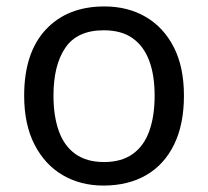

<svg xmlns="http://www.w3.org/2000/svg" viewBox="-20 -566 645 596"><path d="M551 -269Q551 -180 520.5 -117.5Q490 -55 434 -22.5Q378 10 301 10Q230 10 174.5 -22.5Q119 -55 87 -117.5Q55 -180 55 -269Q55 -402 122 -474Q189 -546 304 -546Q377 -546 432.5 -513.5Q488 -481 519.5 -419.5Q551 -358 551 -269ZM146 -269Q146 -206 162.5 -159.5Q179 -113 214 -88Q249 -63 303 -63Q357 -63 392 -88Q427 -113 443.5 -159.5Q460 -206 460 -269Q460 -333 443 -378Q426 -423 391.5 -447.5Q357 -472 302 -472Q220 -472 183 -418Q146 -364 146 -269Z"/></svg>

Font: umalayalam05
Style: Book
Weight: 400
Designer: Jelle Bosma - Monotype Design Team
Foundry: Monotype Imaging Inc.
Version: Version 2.003